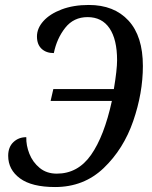

<svg xmlns="http://www.w3.org/2000/svg" viewBox="-20 -744 613 774"><path d="M13 -116Q13 -151 34 -171Q55 -191 86 -191Q85 -158 98.5 -124Q112 -90 140 -67Q168 -44 209 -44Q294 -44 347 -119.5Q400 -195 431 -337H184L195 -385H439Q452 -463 452 -501Q452 -585 421.5 -630Q391 -675 333 -675Q277 -675 243 -632Q209 -589 197 -530Q166 -530 147.5 -547.5Q129 -565 129 -597Q129 -630 155 -659Q181 -688 228.5 -706Q276 -724 338 -724Q440 -724 498 -661Q556 -598 556 -478Q556 -369 517 -256Q478 -143 398 -66.5Q318 10 202 10Q108 10 60.5 -25Q13 -60 13 -116Z"/></svg>

Font: Noto Serif Narrow
Style: Italic
Weight: 400
Width: 4
Italic angle: -12°
Designer: Monotype Design Team
Foundry: Monotype Imaging Inc.
Version: Version 1.001